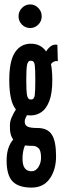

<svg xmlns="http://www.w3.org/2000/svg" viewBox="-20 -678 290 870"><path d="M120 -155Q110 -155 102 -156Q98 -148 95 -141.5Q92 -135 92 -127Q92 -111 104.5 -104.5Q117 -98 150 -98Q195 -98 214.5 -68.5Q234 -39 234 30Q234 91 205.5 131.5Q177 172 123 172Q64 172 37 144Q10 116 10 50Q10 17 18 -6.5Q26 -30 40 -46Q32 -56 28 -72Q24 -88 25 -110Q25 -128 33 -146.5Q41 -165 52 -182Q22 -218 22 -315Q22 -402 48 -441Q74 -480 120 -480Q164 -480 189 -445Q199 -461 211.5 -469.5Q224 -478 240 -475L242 -401Q224 -404 211 -388Q217 -357 217 -315Q217 -254 203 -219Q189 -184 167 -169.5Q145 -155 120 -155ZM120 -227Q135 -227 137.5 -246.5Q140 -266 140 -315Q140 -364 137.5 -383.5Q135 -403 120 -403Q106 -403 102.5 -383.5Q99 -364 99 -315Q99 -266 102.5 -246.5Q106 -227 120 -227ZM82 42Q82 98 123 98Q142 98 154 79Q166 60 166 37Q166 4 154.5 -6.5Q143 -17 130 -17Q121 -17 111.5 -17.5Q102 -18 93 -19Q82 7 82 42ZM117 -551Q95 -551 79.5 -566.5Q64 -582 64 -604Q64 -626 79.5 -642Q95 -658 117 -658Q138 -658 153.5 -642Q169 -626 169 -604Q169 -582 153.5 -566.5Q138 -551 117 -551Z"/></svg>

Font: Inconsolata UltraCondensed ExtraBold
Style: Regular
Weight: 800
Width: 1
Monospace: yes
Designer: Raph Levien, Cyreal, Brenton Simpson
Foundry: Raph Levien, Cyreal, Google
Version: Version 3.001; ttfautohint (v1.8.2.53-6de2)